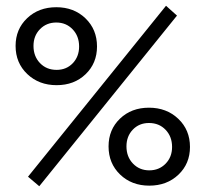

<svg xmlns="http://www.w3.org/2000/svg" viewBox="-20 -638 712 665"><path d="M116 7 77 -26 555 -618 593 -584ZM34 -479Q34 -537 74 -575Q114 -613 175 -613Q236 -613 276 -574.5Q316 -536 316 -477Q316 -419 276.5 -381Q237 -343 176 -343Q115 -343 74.5 -381.5Q34 -420 34 -479ZM176 -396Q210 -396 232 -419Q254 -442 254 -477Q254 -513 231.5 -536.5Q209 -560 175 -560Q141 -560 118.5 -537Q96 -514 96 -479Q96 -443 118.5 -419.5Q141 -396 176 -396ZM638 -129Q638 -71 598 -33Q558 5 497 5Q436 5 396 -33.5Q356 -72 356 -131Q356 -189 395.5 -227Q435 -265 496 -265Q557 -265 597.5 -226.5Q638 -188 638 -129ZM496 -212Q462 -212 440 -189Q418 -166 418 -131Q418 -95 440.5 -71.5Q463 -48 497 -48Q531 -48 553.5 -71Q576 -94 576 -129Q576 -165 553.5 -188.5Q531 -212 496 -212Z"/></svg>

Font: EauTestInfant Medium
Style: Italic
Weight: 500
Italic angle: -12°
Designer: Christian Thalmann (Catharsis Fonts)
Version: Version 0.001;PS 000.001;hotconv 1.0.88;makeotf.lib2.5.64775